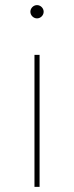

<svg xmlns="http://www.w3.org/2000/svg" viewBox="-20 -732 290 752"><path d="M115 0H135V-517H115ZM125 -660C139 -660 151 -672 151 -686C151 -700 139 -712 125 -712C111 -712 99 -700 99 -686C99 -672 111 -660 125 -660Z"/></svg>

Font: Chess Sans Thin
Style: Regular
Weight: 100
Designer: Wolf Bōese
Foundry: Wolf Bōese
Version: Version 7.223;Glyphs 3.3 (3306)